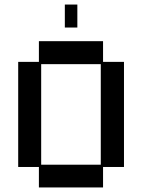

<svg xmlns="http://www.w3.org/2000/svg" viewBox="-20 -812 626 844"><path d="M151 12V-78H60V-540H151V-631H433V-540H525V-78H433V12ZM161 -88H423V-530H161ZM265 -691V-792H320V-691Z"/></svg>

Font: Pixelify Sans
Style: Regular
Weight: 400
Designer: Stefie Justprince
Foundry: Typecalism Foundryline
Version: Version 1.000;February 13, 2025;FontCreator 15.0.0.3015 64-b